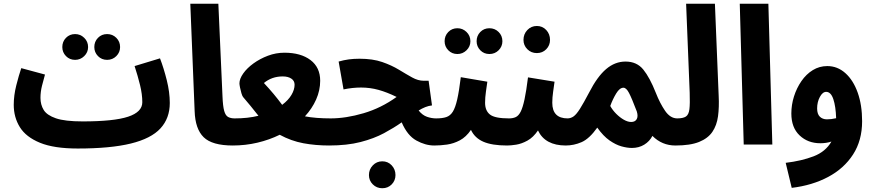

<svg xmlns="http://www.w3.org/2000/svg" viewBox="-20 -768 4644 1020"><path d="M549 -450Q520 -450 500.5 -470Q481 -490 481 -518Q481 -547 500.5 -567Q520 -587 549 -587Q578 -587 598 -567Q618 -547 618 -518Q618 -490 598 -470Q578 -450 549 -450ZM379 -450Q350 -450 330.5 -470Q311 -490 311 -518Q311 -547 330.5 -567Q350 -587 379 -587Q407 -587 427.5 -567Q448 -547 448 -518Q448 -490 427.5 -470Q407 -450 379 -450Z M393 21Q267 21 192.5 -9.5Q118 -40 85.5 -92.5Q53 -145 53 -211Q53 -261 66.5 -314.5Q80 -368 93 -406L219 -372Q211 -344 203 -312Q195 -280 195 -248Q195 -212 212 -184Q229 -156 277 -139.5Q325 -123 419 -123Q585 -123 660.5 -148Q736 -173 736 -225Q736 -267 724 -316Q712 -365 695 -417L830 -458Q850 -406 866 -342Q882 -278 882 -221Q882 -140 832.5 -86Q783 -32 675 -5.5Q567 21 393 21Z M1217 5Q1107 5 1062 -39Q1017 -83 1014 -178L991 -748H1140L1162 -256Q1164 -204 1171 -179Q1178 -154 1192 -146.5Q1206 -139 1227 -139Q1260 -139 1277 -118.5Q1294 -98 1294 -69Q1294 -35 1273.5 -15Q1253 5 1217 5Z M1216 5 1226 -139Q1262 -139 1293.5 -142.5Q1325 -146 1353 -153Q1330 -182 1310.5 -206Q1291 -230 1271 -253Q1267 -258 1262.5 -273Q1258 -288 1255 -303.5Q1252 -319 1252 -325Q1252 -349 1272 -377.5Q1292 -406 1326.5 -431Q1361 -456 1403.5 -472Q1446 -488 1491 -488Q1578 -488 1629.5 -449Q1681 -410 1681 -339Q1681 -288 1659.5 -239.5Q1638 -191 1600 -150Q1656 -139 1739 -139Q1770 -139 1787.5 -118.5Q1805 -98 1805 -67Q1805 -35 1783.5 -15Q1762 5 1729 5Q1656 5 1591.5 -7Q1527 -19 1466 -52Q1411 -25 1347.5 -10Q1284 5 1216 5ZM1382 -327Q1410 -297 1433 -269.5Q1456 -242 1479 -211Q1512 -236 1528.5 -264Q1545 -292 1545 -318Q1545 -339 1527.5 -350.5Q1510 -362 1482 -362Q1424 -362 1382 -327Z M2011 232Q1981 232 1960.5 211.5Q1940 191 1940 162Q1940 132 1960.5 110.5Q1981 89 2011 89Q2041 89 2061 110.5Q2081 132 2081 162Q2081 191 2061 211.5Q2041 232 2011 232Z M1727 5 1736 -139Q1818 -139 1911.5 -166.5Q2005 -194 2087 -253Q2036 -278 1991 -290.5Q1946 -303 1898 -303Q1853 -303 1805 -293L1779 -441Q1807 -449 1833 -452.5Q1859 -456 1890 -456Q1960 -456 2010.5 -438.5Q2061 -421 2099.5 -397.5Q2138 -374 2169.5 -356.5Q2201 -339 2231 -339H2257L2275 -208Q2257 -206 2239.5 -199Q2222 -192 2204 -181Q2224 -156 2248.5 -147.5Q2273 -139 2297 -139Q2331 -139 2348 -118Q2365 -97 2365 -69Q2365 -35 2344.5 -15Q2324 5 2287 5Q2240 5 2192 -21.5Q2144 -48 2114 -118Q2073 -89 2020 -60.5Q1967 -32 1895.5 -13.5Q1824 5 1727 5Z M2580 -481Q2551 -481 2531.5 -501Q2512 -521 2512 -549Q2512 -578 2531.5 -598Q2551 -618 2580 -618Q2609 -618 2629 -598Q2649 -578 2649 -549Q2649 -521 2629 -501Q2609 -481 2580 -481ZM2410 -481Q2381 -481 2361.5 -501Q2342 -521 2342 -549Q2342 -578 2361.5 -598Q2381 -618 2410 -618Q2438 -618 2458.5 -598Q2479 -578 2479 -549Q2479 -521 2458.5 -501Q2438 -481 2410 -481Z M2287 5 2297 -139Q2330 -139 2351 -146Q2372 -153 2385.5 -174.5Q2399 -196 2409 -240Q2419 -284 2428 -358L2569 -334Q2566 -312 2561.5 -281Q2557 -250 2557 -222Q2557 -180 2583 -159.5Q2609 -139 2684 -139Q2718 -139 2735 -118Q2752 -97 2752 -69Q2752 -35 2731.5 -15Q2711 5 2674 5Q2594 5 2548 -15Q2502 -35 2482 -78Q2456 -40 2423 -22.5Q2390 -5 2355 0Q2320 5 2287 5Z M2832 -486Q2802 -486 2781.5 -506.5Q2761 -527 2761 -556Q2761 -587 2781.5 -608.5Q2802 -630 2832 -630Q2862 -630 2882 -608.5Q2902 -587 2902 -556Q2902 -527 2882 -506.5Q2862 -486 2832 -486Z M2674 5 2684 -139Q2705 -139 2720 -146Q2735 -153 2746 -174.5Q2757 -196 2766.5 -240Q2776 -284 2785 -357L2926 -334Q2923 -311 2918.5 -280.5Q2914 -250 2914 -222Q2914 -139 2996 -139Q3029 -139 3046 -118Q3063 -97 3063 -69Q3063 -35 3043 -15Q3023 5 2986 5Q2876 5 2838 -75Q2813 -38 2782 -21Q2751 -4 2722.5 0.5Q2694 5 2674 5Z M2985 5 2994 -139Q3012 -139 3027 -149.5Q3042 -160 3061 -190Q3080 -220 3110 -277Q3153 -361 3200 -401Q3247 -441 3303 -441Q3363 -441 3397.5 -398.5Q3432 -356 3464 -275Q3486 -219 3513.5 -179Q3541 -139 3578 -139Q3611 -139 3628.5 -118Q3646 -97 3646 -69Q3646 -37 3625 -16Q3604 5 3568 5Q3497 5 3446 -46Q3431 -17 3402.5 0.5Q3374 18 3337 18Q3312 18 3281.5 9.5Q3251 1 3218 -22Q3185 -45 3153 -90Q3111 -31 3070 -13Q3029 5 2985 5ZM3222 -205Q3234 -183 3253.5 -163.5Q3273 -144 3294 -132Q3315 -120 3333 -120Q3354 -120 3362.5 -135Q3371 -150 3363 -176Q3336 -247 3321.5 -274.5Q3307 -302 3292 -302Q3272 -302 3253.5 -271.5Q3235 -241 3222 -205Z M3568 5 3577 -139Q3609 -139 3624 -149Q3639 -159 3642.5 -188Q3646 -217 3644 -275L3625 -748H3778L3798 -258Q3801 -199 3794.5 -150.5Q3788 -102 3764.5 -67.5Q3741 -33 3694 -14Q3647 5 3568 5Z M3931 0 3910 -748H4062L4083 0Z M4186 230 4154 97Q4238 87 4302 62.5Q4366 38 4397 -16Q4370 -7 4338 -7Q4272 -7 4228 -48.5Q4184 -90 4184 -165Q4184 -211 4198 -255.5Q4212 -300 4237.5 -337Q4263 -374 4298 -395.5Q4333 -417 4375 -417Q4429 -417 4471 -379.5Q4513 -342 4536.5 -276Q4560 -210 4560 -124Q4560 -22 4512 52.5Q4464 127 4379.5 172Q4295 217 4186 230ZM4321 -192Q4321 -162 4335.5 -148Q4350 -134 4373 -134Q4385 -134 4397 -135.5Q4409 -137 4422 -140Q4420 -203 4407 -241.5Q4394 -280 4369 -280Q4350 -280 4335.5 -253Q4321 -226 4321 -192Z"/></svg>

Font: Noto Sans Arabic ExtCond ExtBd
Style: Regular
Weight: 800
Width: 2
Designer: Monotype Design Team, Nadine Chahine, Nizar Qandah and Khaled Hosny
Foundry: Monotype Imaging Inc.
Version: Version 2.012; ttfautohint (v1.8.4.7-5d5b)